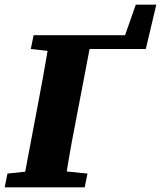

<svg xmlns="http://www.w3.org/2000/svg" viewBox="-29 -803 690 823"><path d="M-9 0H334L346 -59L257 -68C270 -149 285 -230 301 -311L355 -593H596L641 -783H553L507 -652H115L103 -593L175 -585C161 -504 147 -423 131 -342L79 -67L3 -59Z"/></svg>

Font: Source Serif Pro Black
Style: Italic
Weight: 900
Italic angle: -12°
Designer: Frank Grießhammer
Foundry: Adobe Systems Incorporated
Version: Version 3.001;hotconv 1.0.111;makeotfexe 2.5.65597